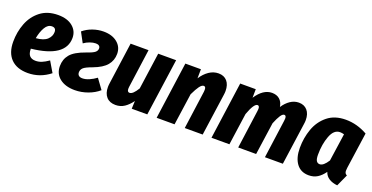

<svg xmlns="http://www.w3.org/2000/svg" viewBox="-26 -1107 3254 1681"><g transform="rotate(20 1600.5 -266.5)"><path d="M495 -405Q495 -225 184 -192V-191Q184 -146 203 -126Q222 -106 258 -106Q287 -106 314.5 -117Q342 -128 378 -153L436 -55Q343 18 230 18Q128 18 73 -38Q18 -94 18 -197Q18 -288 49 -368.5Q80 -449 145.5 -500Q211 -551 310 -551Q396 -551 445.5 -510Q495 -469 495 -405ZM330 -400Q330 -439 292 -439Q254 -439 229.5 -397.5Q205 -356 193 -293Q266 -299 298 -329.5Q330 -360 330 -400Z M910 -407Q910 -346 872.5 -301Q835 -256 749 -224Q688 -202 669 -184.5Q650 -167 650 -142Q650 -123 661.5 -112.5Q673 -102 696 -102Q725 -102 758.5 -116.5Q792 -131 823 -154L890 -62Q848 -25 788.5 -3.5Q729 18 668 18Q580 18 527.5 -23.5Q475 -65 475 -136Q475 -200 513 -245.5Q551 -291 650 -326Q709 -346 727 -361.5Q745 -377 745 -398Q745 -413 734.5 -421.5Q724 -430 704 -430Q679 -430 649.5 -419.5Q620 -409 595 -391L545 -484Q583 -516 632.5 -533.5Q682 -551 733 -551Q813 -551 861.5 -511Q910 -471 910 -407Z M933 -108Q933 -125 936 -144L990 -532H1157L1107 -171Q1106 -164 1106 -154Q1106 -124 1128 -124Q1159 -124 1199 -191L1247 -532H1414L1339 0H1194L1197 -73Q1166 -30 1130 -6Q1094 18 1048 18Q993 18 963 -15.5Q933 -49 933 -108Z M1913 -426Q1913 -410 1910 -390L1855 0H1688L1737 -356Q1738 -363 1738 -375Q1738 -404 1719 -404Q1701 -404 1681 -377Q1661 -350 1635 -295L1593 0H1426L1500 -532H1645L1644 -447Q1675 -495 1716 -523Q1757 -551 1804 -551Q1855 -551 1884 -518Q1913 -485 1913 -426Z M2660 -427Q2660 -409 2657 -391L2602 0H2435L2484 -356Q2486 -374 2486 -379Q2486 -407 2468 -407Q2452 -407 2434.5 -380.5Q2417 -354 2396 -302L2353 0H2186L2235 -356Q2237 -374 2237 -378Q2237 -407 2219 -407Q2186 -407 2146 -297L2104 0H1937L2011 -532H2156L2155 -452Q2220 -551 2302 -551Q2346 -551 2373.5 -527Q2401 -503 2408 -458Q2436 -501 2473 -526Q2510 -551 2552 -551Q2602 -551 2631 -518Q2660 -485 2660 -427Z M3192 -496 3144 -159Q3142 -139 3142 -132Q3142 -118 3147 -109.5Q3152 -101 3164 -95L3114 15Q3069 11 3036.5 -9Q3004 -29 2992 -66Q2963 -25 2928.5 -3.5Q2894 18 2848 18Q2774 18 2734 -35.5Q2694 -89 2694 -182Q2694 -275 2724 -359Q2754 -443 2820.5 -497Q2887 -551 2990 -551Q3095 -551 3192 -496ZM2864 -180Q2864 -139 2875 -122.5Q2886 -106 2906 -106Q2941 -106 2980 -168L3017 -425Q2997 -431 2979 -431Q2922 -431 2893 -354.5Q2864 -278 2864 -180Z"/></g></svg>

Font: Fira Sans Condensed ExtraBold
Style: Italic
Weight: 800
Width: 3
Italic angle: -8°
Designer: bBox Type GmbH & Carrois Corporate GbR & Edenspiekermann AG
Foundry: bBox Type GmbH & Carrois Corporate GbR & Edenspiekermann AG
Version: Version 4.301